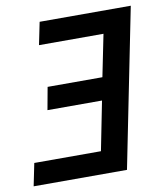

<svg xmlns="http://www.w3.org/2000/svg" viewBox="-78 -717 669 780"><g transform="rotate(-10 256.5 -327.0)"><path d="M-2 0H383L514 -654H138L119 -561H385L350 -388H124L107 -295H332L292 -93H17Z"/></g></svg>

Font: Source Sans Pro Semibold
Style: Italic
Weight: 600
Italic angle: -11°
Designer: Paul D. Hunt
Foundry: Adobe Systems Incorporated
Version: Version 3.006;hotconv 1.0.111;makeotfexe 2.5.65597